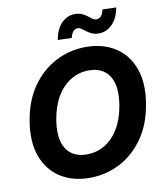

<svg xmlns="http://www.w3.org/2000/svg" viewBox="-100 -1016 948 1107"><g transform="rotate(-10 374.5 -462.5)"><path d="M336 9.8Q237.1 9.8 165.6 -35.6Q94 -81.1 62.2 -166.7Q30.4 -252.4 50.3 -373Q69.6 -489.9 126.8 -571.1Q184 -652.3 266.4 -694.8Q348.7 -737.3 443.5 -737.3Q542.1 -737.3 613.4 -691.9Q684.8 -646.6 716.7 -560.9Q748.7 -475.2 728.3 -353.5Q709.2 -237.1 652 -155.9Q594.7 -74.7 512.6 -32.5Q430.5 9.8 336 9.8ZM342.2 -126.2Q400.2 -126.2 448.2 -154.9Q496.2 -183.6 529.4 -238.8Q562.7 -293.9 575.7 -373Q588.1 -448 574.8 -498.7Q561.5 -549.4 526.2 -575.4Q490.9 -601.4 437.1 -601.4Q379.4 -601.4 331.2 -572.5Q282.9 -543.7 249.7 -488.5Q216.4 -433.3 202.9 -353.5Q190.7 -279.2 204.1 -228.5Q217.5 -177.8 253 -152Q288.6 -126.2 342.2 -126.2ZM533.1 -801Q509 -801 491.8 -808.6Q474.6 -816.2 461.8 -826.3Q448.9 -836.4 437.9 -844.2Q426.9 -852 415.5 -852Q399.2 -851.7 388.1 -838Q377 -824.3 373.1 -802.7L291.3 -805.1Q302.5 -868.6 335.8 -901.9Q369.1 -935.2 413.8 -935.2Q438.5 -935.2 455.5 -927.4Q472.5 -919.7 485.3 -909.5Q498 -899.3 508.9 -891.5Q519.8 -883.6 531.9 -883.6Q549.9 -883.9 560.3 -897.1Q570.6 -910.4 575.5 -933.8L656 -931.4Q644 -868.4 610.3 -835Q576.6 -801.6 533.1 -801Z"/></g></svg>

Font: Inter Tight
Style: Italic
Weight: 400
Italic angle: -9.39999°
Designer: Rasmus Andersson
Foundry: rsms
Version: Version 3.002